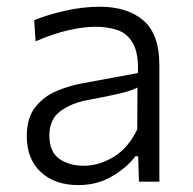

<svg xmlns="http://www.w3.org/2000/svg" viewBox="-20 -526 560 556"><path d="M207 10Q138.5 10 98 -28Q57.5 -66 57.5 -131.5Q57.5 -184.5 82.2 -215.8Q107 -247 144 -262.5Q181 -278 217.5 -284.5L379.5 -314.5Q381.5 -371.5 365.2 -400.2Q349 -429 320.5 -438.8Q292 -448.5 257.5 -448.5Q223 -448.5 180.2 -439Q137.5 -429.5 83 -406.5L79 -467.5Q115 -482.5 166.8 -494.5Q218.5 -506.5 269 -506.5Q349 -506.5 395.2 -466.8Q441.5 -427 441.5 -338V0H382.5L380 -73.5H372Q348.5 -41.5 305.2 -15.8Q262 10 207 10ZM223 -46Q266 -46 308.8 -71.5Q351.5 -97 377.5 -151.5L378 -272.5Q369.5 -268 355.5 -263.2Q341.5 -258.5 313.5 -252.2Q285.5 -246 235 -236.5Q188 -228 155.5 -204.5Q123 -181 123 -134Q123 -86 151.8 -66Q180.5 -46 223 -46Z"/></svg>

Font: Commissioner Light
Style: Regular
Weight: 300
Designer: Kostas Bartsokas
Foundry: Kostas Bartsokas
Version: Version 1.000; ttfautohint (v1.8.3)